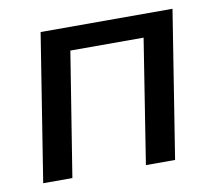

<svg xmlns="http://www.w3.org/2000/svg" viewBox="-62 -576 729 648"><g transform="rotate(-10 302.0 -252.0)"><path d="M36 0 116 -504H568L488 0H388L455 -425H204L136 0Z"/></g></svg>

Font: Winston Medium
Style: Italic
Weight: 500
Italic angle: -9°
Designer: Original fonts by Vernon Adams / Changes by Cristiano Sobral
Foundry: Original fonts by Vernon Adams / Changes by Cristiano Sobral
Version: Version 2.503;July 17, 2020;FontCreator 13.0.0.2655 64-bit